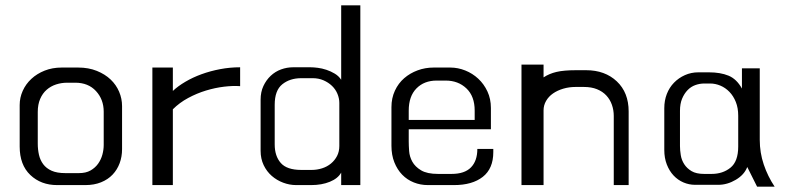

<svg xmlns="http://www.w3.org/2000/svg" viewBox="-20 -672 2955 722"><path d="M54 -277Q54 -305 65.5 -330.5Q77 -356 98 -375.5Q119 -395 148 -406.5Q177 -418 212 -418H274Q313 -418 344 -405.5Q375 -393 396 -373Q417 -353 428 -327Q439 -301 439 -273V-111Q439 -83 430 -58.5Q421 -34 403.5 -15.5Q386 3 360 13.5Q334 24 301 24H195Q134 24 94 -14Q54 -52 54 -121ZM122 -132Q122 -110 126.5 -90Q131 -70 142.5 -54.5Q154 -39 174 -30Q194 -21 226 -21H277Q303 -21 320.5 -31Q338 -41 349 -56.5Q360 -72 365 -90.5Q370 -109 370 -127V-252Q370 -298 341 -329.5Q312 -361 263 -361H233Q211 -361 191 -354.5Q171 -348 155.5 -334.5Q140 -321 131 -300Q122 -279 122 -251Z M553 -418H630V-330Q649 -348 677 -364.5Q705 -381 738 -393Q771 -405 808 -412Q845 -419 883 -419V-348Q856 -350 822.5 -346Q789 -342 754.5 -331.5Q720 -321 687.5 -303.5Q655 -286 630 -261V24H553Z M960 -297Q960 -326 970.5 -348.5Q981 -371 998 -387Q1015 -403 1037 -411Q1059 -419 1082 -419H1148Q1159 -419 1175 -417Q1191 -415 1207.5 -409.5Q1224 -404 1239 -395Q1254 -386 1263 -372V-652H1335V24H1263V-23Q1251 -1 1220.5 11.5Q1190 24 1150 24H1094Q1069 24 1045 15Q1021 6 1002 -10.5Q983 -27 971.5 -51Q960 -75 960 -105ZM1013 -129Q1013 -85 1036 -59Q1059 -33 1113 -33H1152Q1172 -33 1191 -39Q1210 -45 1224.5 -57Q1239 -69 1247.5 -85.5Q1256 -102 1256 -123V-285Q1256 -302 1249 -319Q1242 -336 1228.5 -349Q1215 -362 1196.5 -370Q1178 -378 1156 -378H1113Q1070 -378 1041.5 -355Q1013 -332 1013 -278Z M1452 -269Q1452 -303 1465 -331Q1478 -359 1500 -378Q1522 -397 1550.5 -407.5Q1579 -418 1611 -418H1673Q1702 -418 1729.5 -407Q1757 -396 1778.5 -376Q1800 -356 1813 -328Q1826 -300 1826 -266V-186H1517V-140Q1517 -125 1518.5 -104Q1520 -83 1530.5 -64Q1541 -45 1563.5 -31.5Q1586 -18 1627 -18H1678Q1727 -18 1751 -42.5Q1775 -67 1775 -112H1835V-100Q1835 -38 1795.5 -7Q1756 24 1687 24H1589Q1561 24 1536 14Q1511 4 1492.5 -15Q1474 -34 1463 -61.5Q1452 -89 1452 -124ZM1765 -221V-256Q1765 -310 1734 -339.5Q1703 -369 1656 -369H1622Q1575 -369 1546 -339.5Q1517 -310 1517 -256V-221Z M1941 -429H2024V-381Q2045 -395 2072.5 -401.5Q2100 -408 2146 -408H2184Q2255 -408 2299.5 -366Q2344 -324 2344 -253V24H2288V-236Q2288 -258 2281 -278Q2274 -298 2260 -313Q2246 -328 2225 -336.5Q2204 -345 2176 -345H2144Q2120 -345 2098 -338.5Q2076 -332 2059.5 -320.5Q2043 -309 2033.5 -292.5Q2024 -276 2024 -257V24H1941Z M2478 -265Q2478 -294 2487.5 -318.5Q2497 -343 2514.5 -361Q2532 -379 2555.5 -389.5Q2579 -400 2606 -400H2646Q2689 -400 2719.5 -387.5Q2750 -375 2770 -339V-415H2837V-146Q2837 -98 2852 -53.5Q2867 -9 2893 30H2827L2790 -44Q2779 -15 2747 4Q2715 23 2681 23H2594Q2571 23 2550 14Q2529 5 2513 -12Q2497 -29 2487.5 -53.5Q2478 -78 2478 -108ZM2537 -123Q2537 -107 2540 -88.5Q2543 -70 2553 -54.5Q2563 -39 2580.5 -28.5Q2598 -18 2628 -18H2656Q2698 -18 2727 -41.5Q2756 -65 2756 -121V-237Q2756 -266 2747 -288.5Q2738 -311 2723 -326.5Q2708 -342 2689 -350Q2670 -358 2650 -358H2629Q2611 -358 2594.5 -352Q2578 -346 2565.5 -333Q2553 -320 2545 -301Q2537 -282 2537 -255Z"/></svg>

Font: BM HANNA Air
Style: Regular
Weight: 400
Designer: Woowa Brothers : Cheoljun Lim; Soyoung Lee; Taehyun Cha; Byungsun Park; Minjin Kim; Hyesun Chae; Myungsoo Han; Bongjin K
Foundry: Sandoll Communications Inc.
Version: Version 1.000;PS 1;hotconv 16.6.51;makeotf.lib2.5.65220